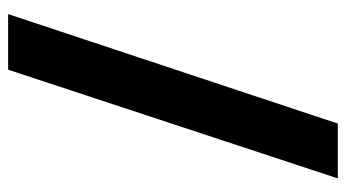

<svg xmlns="http://www.w3.org/2000/svg" viewBox="-214 -574 871 484"><g transform="rotate(90 222.0 -331.5)"><path d="M291 -747H429.2L155.2 84H15Z"/></g></svg>

Font: Oak Sans Light
Style: Regular
Weight: 400
Designer: Erik Kennedy, Walven
Foundry: Erik Kennedy, Walven
Version: Version 1.100;Glyphs 3.1.2 (3151)